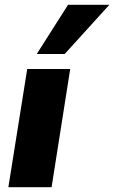

<svg xmlns="http://www.w3.org/2000/svg" viewBox="-20 -784 478 804"><path d="M15 0 94 -495H274L196 0ZM134 -558 265 -764H438L251 -558Z"/></svg>

Font: Nunito Sans 11pt Black
Style: Italic
Weight: 900
Italic angle: -9°
Version: Version 3.101;gftools[0.9.27]